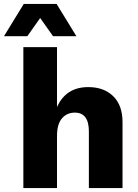

<svg xmlns="http://www.w3.org/2000/svg" viewBox="-57 -950 697 970"><path d="M329 -767H211L146 -859L81 -767H-37L63 -930H229ZM61 0V-712H231V-409Q276 -510 389 -510Q468 -510 515 -464Q562 -418 562 -333V0H392V-286Q392 -381 321 -381Q281 -381 256 -352Q231 -323 231 -263V0Z"/></svg>

Font: Elaine Sans
Style: Bold
Weight: 700
Designer: Wei Huang
Foundry: Wei Huang
Version: Version 2.001;December 24, 2019;FontCreator 12.0.0.2547 64-b